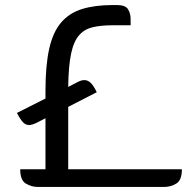

<svg xmlns="http://www.w3.org/2000/svg" viewBox="-20 -740 740 760"><path d="M47 -293 160 -350V-380Q160 -482 175 -548Q190 -614 222.5 -651.5Q255 -689 305.5 -704.5Q356 -720 427 -720H443Q477 -720 487 -703Q497 -686 497 -666V-640H427Q381 -640 348 -632.5Q315 -625 293.5 -601Q272 -577 261.5 -528Q251 -479 250 -396L283 -413Q292 -418 299.5 -420.5Q307 -423 314 -423Q327 -423 338.5 -412.5Q350 -402 363 -375L250 -317V-70H700Q700 -27 678 -13.5Q656 0 630 0H130Q104 0 82 -13.5Q60 -27 60 -70H160V-272L127 -255Q107 -245 95 -245Q82 -245 71.5 -255.5Q61 -266 47 -293Z"/></svg>

Font: Warnes
Style: Regular
Weight: 400
Designer: Eduardo Rodriguez Tunni
Foundry: Eduardo Rodriguez Tunni
Version: Version 1.002; ttfautohint (v1.8.4.7-5d5b);gftools[0.9.23]